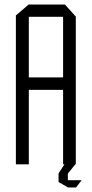

<svg xmlns="http://www.w3.org/2000/svg" viewBox="-20 -724 404 846"><path d="M50 0V-656L106 -704H107V0ZM107 -328V-383H258V-328ZM258 0V-650H314V0ZM107 -650V-704H266L314 -651V-650ZM238 41V40L264 0H311V1L279 41ZM278 101 238 78V41H279V101ZM279 102V70H339V71L315 102Z"/></svg>

Font: Foldit Thin Light
Style: Regular
Weight: 300
Version: Version 1.003